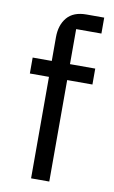

<svg xmlns="http://www.w3.org/2000/svg" viewBox="-85 -786 494 831"><g transform="rotate(10 162.0 -370.0)"><path d="M113 -446H29V-516H113V-620Q113 -674 141 -707Q169 -740 226 -740H304V-670H193V-516H304V-446H193V0H113Z"/></g></svg>

Font: IBM Plex Sans Thai
Style: Regular
Weight: 400
Designer: Mike Abbink, Paul van der Laan, Pieter van Rosmalen, Ben Mitchell, Mark Frömberg
Foundry: Bold Monday
Version: Version 1.2